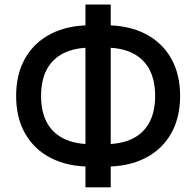

<svg xmlns="http://www.w3.org/2000/svg" viewBox="-20 -788 868 849"><path d="M380.4 -51.3Q278.8 -51.3 204.8 -89.4Q130.9 -127.4 91.1 -197.5Q51.3 -267.6 51.3 -363.8Q51.3 -460 91.1 -530Q130.9 -600.1 204.8 -638.2Q278.8 -676.3 380.4 -676.3H447.3Q549.3 -676.3 623 -638.2Q696.8 -600.1 736.6 -530Q776.4 -460 776.4 -363.8Q776.4 -267.6 736.6 -197.5Q696.8 -127.4 623 -89.4Q549.3 -51.3 447.3 -51.3ZM384.3 -150.4H443.4Q516.1 -150.4 565.7 -174.8Q615.2 -199.2 640.6 -246.8Q666 -294.4 666 -363.8Q666 -433.1 640.6 -481Q615.2 -528.8 565.7 -553.2Q516.1 -577.6 443.4 -577.6H384.3Q312 -577.6 262.2 -553.2Q212.4 -528.8 187 -481Q161.6 -433.1 161.6 -363.8Q161.6 -294.4 187 -246.8Q212.4 -199.2 262.2 -174.8Q312 -150.4 384.3 -150.4ZM357.9 40.5V-768.1H469.7V40.5Z"/></svg>

Font: V-Inter
Style: Medium-500
Weight: 500
Designer: Rasmus Andersson
Foundry: rsms
Version: Version 4.000;git-4146feb